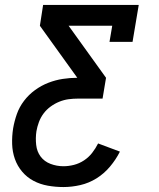

<svg xmlns="http://www.w3.org/2000/svg" viewBox="-20 -550 640 775"><path d="M236 205Q204 205 173 199.5Q142 194 115.5 180Q89 166 69.5 143Q50 120 40 91.5Q30 63 29 31.5Q28 0 33 -32Q38 -61 48 -89.5Q58 -118 77 -143Q96 -168 121.5 -186.5Q147 -205 175.5 -216Q204 -227 233.5 -231.5Q263 -236 292 -236L141 -446L154 -530H540L515 -381H422L433 -446H257L408 -236L394 -152H295Q276 -152 257 -149.5Q238 -147 219.5 -139.5Q201 -132 184.5 -120Q168 -108 156 -92Q144 -76 137 -57Q130 -38 127 -20Q123 7 126 34.5Q129 62 144 82Q159 102 184 111.5Q209 121 236 121Q257 121 278.5 115.5Q300 110 319 97.5Q338 85 352 67Q366 49 376 29L464 62Q448 94 424 122.5Q400 151 369.5 170Q339 189 304.5 197Q270 205 236 205Z"/></svg>

Font: Iosevka Slab Medium Extended
Style: Italic
Weight: 500
Width: 7
Italic angle: -9°
Monospace: yes
Designer: Belleve Invis
Foundry: Belleve Invis
Version: Version 11.1.0; ttfautohint (v1.8.3)